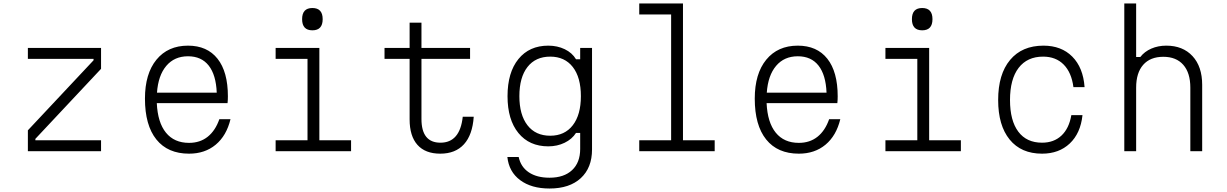

<svg xmlns="http://www.w3.org/2000/svg" viewBox="-20 -868 7040 1102"><path d="M140 -593H560V-473L183 -71V-63H560V0H140V-120L517 -522V-530H140Z M1303 -184Q1280 -89 1218 -37.5Q1156 14 1065 14Q943 14 877.5 -67.5Q812 -149 812 -302Q812 -445 878 -525.5Q944 -606 1059 -606Q1169 -606 1228.5 -531Q1288 -456 1288 -315Q1288 -305 1287.5 -295Q1287 -285 1286 -276H880Q885 -165 932.5 -106.5Q980 -48 1065 -48Q1128 -48 1172 -83Q1216 -118 1239 -184ZM1059 -545Q981 -545 934.5 -490Q888 -435 881 -336H1224Q1220 -438 1178 -491.5Q1136 -545 1059 -545Z M1562 -593H1813V-63H1995V0H1562V-63H1745V-530H1562ZM1773 -694Q1714 -694 1714 -758Q1714 -822 1773 -822Q1832 -822 1832 -758Q1832 -694 1773 -694Z M2399 -738V-593H2678V-530H2399V-185Q2399 -49 2508 -49Q2620 -49 2636 -198H2699Q2692 -94 2643 -40Q2594 14 2507 14Q2421 14 2376 -36.5Q2331 -87 2331 -183V-530H2187V-593H2331V-738Z M3378 -10Q3378 95 3313.5 154.5Q3249 214 3134 214Q3030 214 2965.5 166Q2901 118 2892 33H2957Q2969 90 3015 121Q3061 152 3134 152Q3217 152 3263.5 108.5Q3310 65 3310 -13V-105H3286Q3263 -69 3220.5 -48.5Q3178 -28 3127 -28Q3018 -28 2955.5 -104.5Q2893 -181 2893 -316Q2893 -452 2955.5 -529Q3018 -606 3127 -606Q3179 -606 3221.5 -585.5Q3264 -565 3286 -528H3310V-593H3378ZM2961 -316Q2961 -209 3007.5 -149Q3054 -89 3138 -89Q3221 -89 3267.5 -149Q3314 -209 3314 -316Q3314 -424 3267.5 -483.5Q3221 -543 3138 -543Q3054 -543 3007.5 -483.5Q2961 -424 2961 -316Z M3649 -848H3900V-63H4082V0H3649V-63H3832V-785H3649Z M4803 -184Q4780 -89 4718 -37.5Q4656 14 4565 14Q4443 14 4377.5 -67.5Q4312 -149 4312 -302Q4312 -445 4378 -525.5Q4444 -606 4559 -606Q4669 -606 4728.5 -531Q4788 -456 4788 -315Q4788 -305 4787.5 -295Q4787 -285 4786 -276H4380Q4385 -165 4432.5 -106.5Q4480 -48 4565 -48Q4628 -48 4672 -83Q4716 -118 4739 -184ZM4559 -545Q4481 -545 4434.5 -490Q4388 -435 4381 -336H4724Q4720 -438 4678 -491.5Q4636 -545 4559 -545Z M5062 -593H5313V-63H5495V0H5062V-63H5245V-530H5062ZM5273 -694Q5214 -694 5214 -758Q5214 -822 5273 -822Q5332 -822 5332 -758Q5332 -694 5273 -694Z M5961 14Q5841 14 5775 -67Q5709 -148 5709 -294Q5709 -442 5777.5 -524Q5846 -606 5969 -606Q6072 -606 6134.5 -543Q6197 -480 6205 -368H6141Q6130 -452 6085 -497.5Q6040 -543 5967 -543Q5876 -543 5826.5 -478.5Q5777 -414 5777 -294Q5777 -176 5824.5 -112.5Q5872 -49 5961 -49Q6029 -49 6072.5 -90Q6116 -131 6129 -207H6193Q6182 -103 6120 -44.5Q6058 14 5961 14Z M6433 0V-848H6501V-541H6525Q6549 -572 6588 -589Q6627 -606 6674 -606Q6769 -606 6824.5 -546Q6880 -486 6880 -381V0H6812V-365Q6812 -450 6771.5 -496Q6731 -542 6657 -542Q6582 -542 6541.5 -496Q6501 -450 6501 -365V0Z"/></svg>

Font: Martian Mono ExtraLight
Style: Regular
Weight: 200
Monospace: yes
Designer: Roman Shamin
Foundry: Evil Martians
Version: Version 1.000; ttfautohint (v1.8.4.7-5d5b)